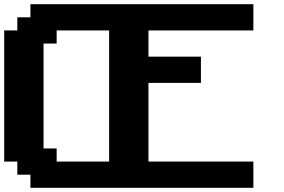

<svg xmlns="http://www.w3.org/2000/svg" viewBox="-20 -895 1352 915"><path d="M125 0H1187.5V-125H687.5V-500H937.5V-625H687.5V-750H1187.5V-875H125V-812.5H62.5V-750H0V-125H62.5V-62.5H125ZM500 -125H250V-187.5H187.5V-687.5H250V-750H500Z"/></svg>

Font: Faithful 32x
Style: Semibold
Weight: 400
Foundry: Faithful Resource Pack
Version: Version 1.0; January 27, 2023